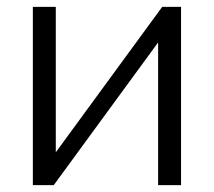

<svg xmlns="http://www.w3.org/2000/svg" viewBox="-20 -541 626 561"><path d="M143 -521V-96L454 -521H509V0H442V-417L137 0H76V-521Z"/></svg>

Font: Raleway
Style: Regular
Weight: 400
Designer: Matt McInerney, Pablo Impallari, Rodrigo Fuenzalida
Foundry: Matt McInerney, Pablo Impallari, Rodrigo Fuenzalida
Version: Version 1.000;PS 001.001;hotconv 1.0.56; ttfautohint (v1.5)